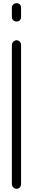

<svg xmlns="http://www.w3.org/2000/svg" viewBox="-20 -1190 208 1212"><path d="M85 2C101 2 113 -12 113 -28V-906C113 -922 101 -936 85 -936C69 -936 55 -922 55 -906V-28C55 -12 69 2 85 2ZM85 -1054C101 -1054 113 -1066 113 -1082V-1142C113 -1158 101 -1170 85 -1170C69 -1170 55 -1158 55 -1142V-1082C55 -1066 69 -1054 85 -1054Z"/></svg>

Font: bauhaus_2017
Style: _regular
Weight: 400
Version: Version 1.0